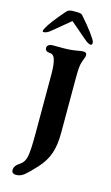

<svg xmlns="http://www.w3.org/2000/svg" viewBox="-156 -711 554 961"><g transform="rotate(15 121.5 -231.0)"><path d="M10 182Q10 160 39 142Q61 128 67.5 96Q74 64 74 -19V-332Q74 -385 64 -412Q60 -422 53 -427Q46 -432 34 -432Q25 -432 19.5 -437.5Q14 -443 14 -452Q14 -460 21.5 -466Q29 -472 44 -472H102Q137 -472 174 -479Q189 -482 200 -482Q217 -482 217 -467Q217 -458 206 -432Q200 -416 198.5 -395Q197 -374 197 -332V-60Q197 6 181.5 49.5Q166 93 130 132Q95 170 75.5 186Q56 202 33 202Q10 202 10 182ZM-24 -529Q-24 -533 -19 -543Q2 -582 64 -652Q74 -664 94 -664H120Q142 -664 148 -654Q184 -613 206 -583Q228 -553 232 -542Q233 -539 233 -535Q233 -524 225 -524Q213 -524 191 -543L107 -615L20 -543Q-2 -524 -18 -524Q-24 -524 -24 -529Z"/></g></svg>

Font: Raigarh Medium
Style: Regular
Weight: 500
Designer: jaikishan Patel
Foundry: MagicType
Version: Version 1.000